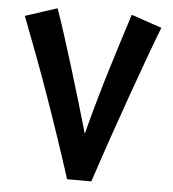

<svg xmlns="http://www.w3.org/2000/svg" viewBox="-52 -779 748 828"><g transform="rotate(5 321.5 -365.5)"><path d="M269 0H374C452 -237 566 -556 617 -686L485 -731C443 -598 378 -400 328 -202C279 -371 209 -604 164 -731L26 -686C110 -470 183 -267 269 0Z"/></g></svg>

Font: Wafeq
Style: Bold
Weight: 700
Designer: Rasmus Andersson & Azza Alameddine
Foundry: Google & TypeTogether
Version: Version 3.000;FEAKit 1.0